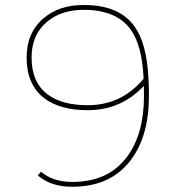

<svg xmlns="http://www.w3.org/2000/svg" viewBox="-20 -731 725 754"><path d="M495.1 -612.3Q439.9 -691.9 310.1 -692.4Q219.7 -692.4 163.6 -644.5Q104 -593.8 104 -504.9Q104 -407.2 167.5 -359.9Q223.1 -317.9 324.7 -317.9Q457.5 -317.9 543.9 -421.9Q538.1 -550.8 495.1 -612.3ZM324.7 -298.3Q215.3 -298.3 153.3 -345.7Q84.5 -398.9 84.5 -504.9Q84.5 -602.1 149.9 -658.2Q210.9 -711.4 308.1 -711.4H310.1Q448.7 -711.4 508.8 -626.5Q556.2 -560.1 563 -423.3L563.5 -415Q564.9 -387.7 564.9 -354.5Q564.9 -196.8 493.7 -102.5Q414.6 2.4 264.2 2.4H262.2Q180.2 2.4 128.4 -42L141.1 -56.6Q188 -16.6 264.2 -16.6Q406.2 -16.6 479.5 -116.2Q545.4 -205.1 545.4 -354.5Q545.4 -376 544.9 -393.6Q455.1 -298.3 324.7 -298.3Z"/></svg>

Font: Fortheenas_01
Style: Regular
Weight: 100
Designer: Situjuh Nazara
Version: Version 1.10 September 8, 2014